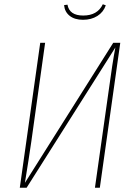

<svg xmlns="http://www.w3.org/2000/svg" viewBox="-20 -882 636 902"><path d="M449 0H426L491 -459Q508 -586 522 -659L105 0H73L169 -681H192L127 -216Q115 -133 97 -23L512 -681H545ZM281 -858 297 -860Q306 -809 371 -809Q438 -809 463 -862L477 -857Q466 -825 437.5 -807Q409 -789 370 -789Q331 -789 307.5 -807.5Q284 -826 281 -858Z"/></svg>

Font: Fira Sans Condensed Thin
Style: Italic
Weight: 250
Width: 3
Italic angle: -8°
Designer: Carrois Corporate & Edenspiekermann AG
Foundry: Carrois Corporate GbR & Edenspiekermann AG
Version: Version 4.203